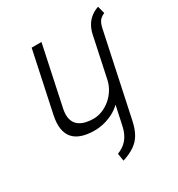

<svg xmlns="http://www.w3.org/2000/svg" viewBox="-172 -626 881 948"><g transform="rotate(-30 269.0 -151.5)"><path d="M538 -470 527 -512Q502 -504 483 -488.5Q464 -473 452.5 -452.5Q441 -432 436 -409L386 -174Q380 -148 365.5 -124.5Q351 -101 330 -83Q309 -65 283.5 -54.5Q258 -44 231 -44Q208 -44 186 -49.5Q164 -55 148 -68Q132 -81 125.5 -104Q119 -127 126 -162L198 -501H142L69 -158Q60 -115 65 -83.5Q70 -52 88 -31.5Q106 -11 136.5 -1Q167 9 208 9Q234 9 261 2.5Q288 -4 313.5 -17Q339 -30 360 -50L336 61Q332 80 324.5 96.5Q317 113 306.5 126Q296 139 281.5 149Q267 159 249 166L256 209Q296 196 323 178Q350 160 366.5 132Q383 104 392 62L492 -408Q499 -440 511 -452Q523 -464 538 -470Z"/></g></svg>

Font: Advent Pro
Style: Italic
Weight: 400
Italic angle: -12°
Designer: VivaRado, Andreas Kalpakidis
Foundry: VivaRado, Andreas Kalpakidis
Version: Version 3.000